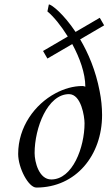

<svg xmlns="http://www.w3.org/2000/svg" viewBox="-20 -823 489 856"><path d="M424.8 -743.7 316.9 -680.7C263.7 -760.3 210.4 -803.2 197.8 -803.2L191.4 -772C218.3 -750 252 -709 282.2 -660.2L171.9 -595.7L191.4 -562L302.2 -626.5C335 -565.9 360.4 -497.1 360.4 -436.5C356 -438.5 351.1 -439.5 347.2 -439.5C307.1 -439.5 265.6 -427.7 226.6 -406.7C135.7 -357.9 61 -257.8 61 -136.7C61 -74.2 106.9 13.2 142.1 13.2C318.8 13.2 435.1 -130.9 435.1 -310.1C435.1 -345.7 431.2 -381.8 424.3 -416.5C406.7 -508.8 373.5 -586.4 337.4 -647.5L444.3 -710ZM134.3 -140.6C134.3 -252.9 191.9 -403.3 287.6 -403.3C342.3 -403.3 356.9 -302.7 356.9 -273.4C356.9 -166 303.7 -22.9 208.5 -22.9C153.8 -22.9 134.3 -100.6 134.3 -140.6Z"/></svg>

Font: Cardo
Style: Italic
Weight: 400
Designer: David J. Perry
Foundry: David J. Perry
Version: Version 0.99